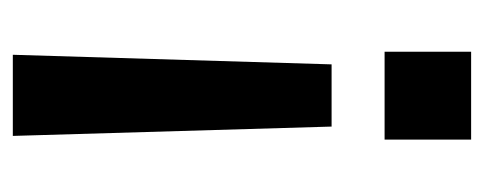

<svg xmlns="http://www.w3.org/2000/svg" viewBox="-242 -290 737 292"><g transform="rotate(90 126.0 -144.5)"><path d="M173 -280.8 187.2 204H63.8L78.4 -280.8ZM192.8 -493V-361.4H59.2V-493Z"/></g></svg>

Font: Hanken Grotesk
Style: Regular
Weight: 400
Designer: Alfredo Marco Pradil
Foundry: Hanken Design Co.
Version: Version 3.013